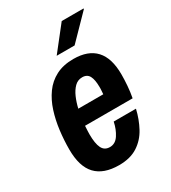

<svg xmlns="http://www.w3.org/2000/svg" viewBox="-181 -815 817 919"><g transform="rotate(-30 228.0 -355.5)"><path d="M203 12Q118 12 75.5 -33Q33 -78 33 -172Q33 -224 39.5 -276Q46 -328 61 -375Q76 -422 102.5 -459Q129 -496 169.5 -517Q210 -538 266 -538Q347 -538 388 -493.5Q429 -449 429 -359Q429 -330 426.5 -297.5Q424 -265 418 -233H155Q154 -217 153.5 -204.5Q153 -192 153 -187Q153 -136 165.5 -110.5Q178 -85 208 -85Q238 -85 257 -114Q276 -143 284 -182H407Q395 -130 371 -85.5Q347 -41 306 -14.5Q265 12 203 12ZM168 -320H306Q308 -342 308 -348.5Q308 -355 308 -359Q308 -399 297 -420Q286 -441 259 -441Q234 -441 216.5 -423.5Q199 -406 187 -378.5Q175 -351 168 -320ZM205 -591 309 -723H429L430 -720L304 -591Z"/></g></svg>

Font: Archivo Narrow
Style: Bold Italic
Weight: 700
Italic angle: -8°
Designer: Hector Gatti
Foundry: Omnibus-Type
Version: Version 3.002